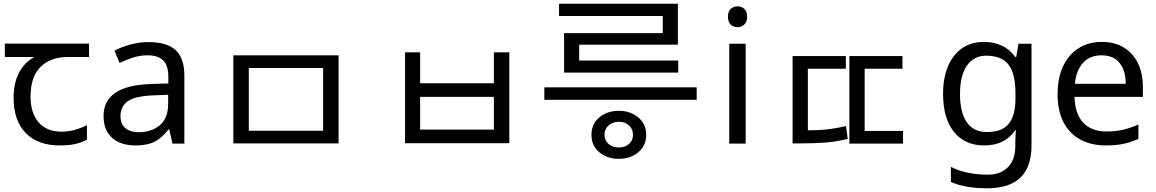

<svg xmlns="http://www.w3.org/2000/svg" viewBox="-20 -771 6208 1031"><path d="M301 10Q183 10 118 -57Q53 -124 53 -245Q53 -325 82 -380.5Q111 -436 165 -465H6V-537H458V-465H345Q251 -465 197.5 -411.5Q144 -358 144 -252Q144 -165 187 -114.5Q230 -64 310 -64Q347 -64 381 -73.5Q415 -83 447 -99V-21Q418 -5 383 2.5Q348 10 301 10Z M778 -545Q876 -545 923 -502Q970 -459 970 -365V0H906L889 -76H885Q862 -47 837.5 -27.5Q813 -8 781.5 1Q750 10 705 10Q657 10 618.5 -7Q580 -24 558 -59.5Q536 -95 536 -149Q536 -229 599 -272.5Q662 -316 793 -320L884 -323V-355Q884 -422 855 -448Q826 -474 773 -474Q731 -474 693 -461.5Q655 -449 622 -433L595 -499Q630 -518 678 -531.5Q726 -545 778 -545ZM804 -259Q704 -255 665.5 -227Q627 -199 627 -148Q627 -103 654.5 -82Q682 -61 725 -61Q793 -61 838 -98.5Q883 -136 883 -214V-262Z M1233 -474H1798V-1H1233ZM1715 -406H1316V-69H1715Z M2155 -490H2236V-324H2632V-490H2715V-2H2155ZM2236 -251V-75H2632V-251Z M3303 82Q3240 82 3198 46.5Q3156 11 3156 -47Q3156 -105 3198 -140.5Q3240 -176 3303 -176Q3365 -176 3407.5 -140.5Q3450 -105 3450 -47Q3450 11 3407.5 46.5Q3365 82 3303 82ZM3303 21Q3336 21 3357.5 2Q3379 -17 3379 -47Q3379 -78 3357.5 -97.5Q3336 -117 3303 -117Q3270 -117 3248 -97.5Q3226 -78 3226 -47Q3226 -17 3248 2Q3270 21 3303 21ZM3721 -235H2903V-302H3721ZM3622 -381H3009V-593H3539V-707H3620V-531H3090V-446H3622ZM3620 -685H2982V-751H3620Z M3984 -536V0H3896V-536ZM3941 -737Q3961 -737 3976.5 -723.5Q3992 -710 3992 -681Q3992 -653 3976.5 -639Q3961 -625 3941 -625Q3919 -625 3904 -639Q3889 -653 3889 -681Q3889 -710 3904 -723.5Q3919 -737 3941 -737Z M4236 -470H4522V-402H4318V-38H4236ZM4541 -470H4826V-402H4623V-38H4541ZM4541 -68H4829V0H4541ZM4236 -71H4282Q4323 -71 4361.5 -72Q4400 -73 4440 -78.5Q4480 -84 4523 -94L4532 -25Q4465 -9 4405 -5Q4345 -1 4282 -1H4236Z M5264 -546Q5317 -546 5359.5 -526Q5402 -506 5432 -465H5437L5449 -536H5519V9Q5519 85 5493 136.5Q5467 188 5414 214Q5361 240 5279 240Q5221 240 5172.5 231.5Q5124 223 5086 206V125Q5124 145 5175 156Q5226 167 5284 167Q5353 167 5392.5 126.5Q5432 86 5432 16V-5Q5432 -17 5433 -39.5Q5434 -62 5435 -71H5431Q5403 -30 5361.5 -10Q5320 10 5265 10Q5161 10 5102.5 -63Q5044 -136 5044 -267Q5044 -395 5102.5 -470.5Q5161 -546 5264 -546ZM5276 -472Q5209 -472 5172 -418.5Q5135 -365 5135 -266Q5135 -167 5171.5 -114.5Q5208 -62 5278 -62Q5319 -62 5348 -72.5Q5377 -83 5396 -105.5Q5415 -128 5424 -163Q5433 -198 5433 -246V-267Q5433 -340 5416.5 -385Q5400 -430 5365 -451Q5330 -472 5276 -472Z M5896 -546Q5965 -546 6014.5 -516Q6064 -486 6090.5 -431.5Q6117 -377 6117 -304V-251H5750Q5752 -160 5796.5 -112.5Q5841 -65 5921 -65Q5972 -65 6011.5 -74.5Q6051 -84 6093 -102V-25Q6052 -7 6012 1.5Q5972 10 5917 10Q5841 10 5782.5 -21Q5724 -52 5691.5 -113.5Q5659 -175 5659 -264Q5659 -352 5688.5 -415Q5718 -478 5771.5 -512Q5825 -546 5896 -546ZM5895 -474Q5832 -474 5795.5 -433.5Q5759 -393 5752 -321H6025Q6025 -367 6011 -401Q5997 -435 5968.5 -454.5Q5940 -474 5895 -474Z"/></svg>

Font: korean15
Style: Book
Weight: 400
Designer: Jelle Bosma - Monotype Design Team
Foundry: Monotype Imaging Inc.
Version: Version 2.003